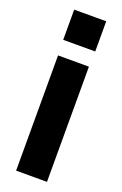

<svg xmlns="http://www.w3.org/2000/svg" viewBox="-138 -740 498 783"><g transform="rotate(20 110.5 -349.0)"><path d="M43 0V-500H177V0ZM41 -567H180V-698H41Z"/></g></svg>

Font: TASA Orbiter Display
Style: Bold
Weight: 700
Designer: Weizhong Zhang
Version: Version 1.000;Glyphs 3.1.2 (3151)